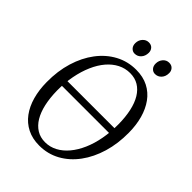

<svg xmlns="http://www.w3.org/2000/svg" viewBox="-262 -1058 1198 1198"><g transform="rotate(45 337.0 -459.0)"><path d="M103 -353.5 105 -398.5H584.5L582.5 -353.5ZM305 10.5Q244.5 10.5 198.5 -12.8Q152.5 -36 121.5 -78Q90.5 -120 74.5 -177.2Q58.5 -234.5 58 -302.5Q57 -399.5 82 -481.5Q107 -563.5 153 -624.2Q199 -685 261.8 -718.8Q324.5 -752.5 398.5 -752.5Q460 -752.5 505.8 -729Q551.5 -705.5 582 -663.2Q612.5 -621 628 -564.8Q643.5 -508.5 644 -442.5Q645 -346.5 620.5 -264.2Q596 -182 550.5 -120.2Q505 -58.5 442.5 -24Q380 10.5 305 10.5ZM316 -30Q358.5 -30 396.2 -50Q434 -70 464.5 -106.5Q495 -143 517 -193.2Q539 -243.5 550.2 -304.2Q561.5 -365 561 -433Q560.5 -497 549.2 -548.2Q538 -599.5 516 -635.8Q494 -672 461.8 -691.5Q429.5 -711 386.5 -711Q344 -711 306.2 -691.8Q268.5 -672.5 238 -636.8Q207.5 -601 185.8 -551.2Q164 -501.5 152.2 -440.8Q140.5 -380 141 -311Q142 -247 153.5 -195.2Q165 -143.5 187.2 -106.5Q209.5 -69.5 241.8 -49.8Q274 -30 316 -30ZM320 -816Q302 -816 289.2 -830Q276.5 -844 277 -866.5Q277.5 -892.5 294 -910.8Q310.5 -929 334 -929Q355.5 -929 367.5 -915.5Q379.5 -902 379.5 -882.5Q379 -853 362.2 -834.5Q345.5 -816 320 -816ZM500 -816Q481.5 -816 469 -830Q456.5 -844 457 -866.5Q457.5 -892.5 473.5 -910.8Q489.5 -929 513.5 -929Q535 -929 547.2 -915.5Q559.5 -902 559 -882.5Q559 -853 542 -834.5Q525 -816 500 -816Z"/></g></svg>

Font: Merriweather 60pt Light
Style: Italic
Weight: 300
Italic angle: -7.8°
Version: Version 2.101